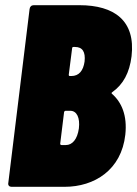

<svg xmlns="http://www.w3.org/2000/svg" viewBox="-20 -720 529 740"><path d="M463 -201C471 -275 449 -326 411 -359C409 -361 410 -363 413 -365C455 -395 479 -439 487 -503C503 -640 421 -700 286 -700H110C101 -700 95 -694 94 -685L12 -15C10 -6 16 0 24 0H229C344 0 448 -65 463 -201ZM263 -539H269C298 -539 310 -520 306 -483C301 -447 284 -427 255 -427H249C246 -427 245 -429 245 -432L258 -534C258 -537 260 -539 263 -539ZM234 -161H217C214 -161 212 -163 212 -166L227 -288C228 -291 230 -293 233 -293H251C276 -293 289 -266 284 -225C278 -182 258 -161 234 -161Z"/></svg>

Font: Barlow Condensed Black
Style: Italic
Weight: 900
Width: 3
Italic angle: -7°
Designer: Jeremy Tribby
Foundry: Tribby Type
Version: Version 1.422;hotconv 1.0.109;makeotfexe 2.5.65596